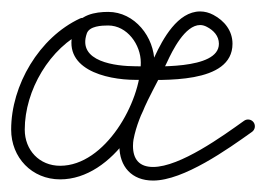

<svg xmlns="http://www.w3.org/2000/svg" viewBox="-22 -300 470 339"><path d="M119.3 -267.4C119.3 -267.4 119.3 -267.4 119.3 -267.4C47.2 -233.9 -2.3 -149.6 -2.3 -71.2C-2.3 -21.8 34.3 16.7 84.2 16.7C177.7 16.7 250.6 -106.2 250.6 -189.5C250.6 -234.5 215.9 -279 169 -279C145.8 -279 117.4 -273.9 108.7 -249C83.9 -178.2 164.9 -159.1 217 -159C217 -159 217 -159 217 -159C217 -159 217 -159 217 -159C264 -159.1 388.5 -150.7 388.5 -222.7C388.5 -245.7 374.3 -263.4 354.6 -273.8C347.4 -277.6 339.5 -279.8 331.4 -279.8C291.8 -279.8 265.4 -231.2 251.1 -200.2C230.2 -155 199.3 -107.1 190.2 -58.4C190.2 -58.4 190.2 -58.3 190.2 -58.2C190.2 -58.1 190.2 -58.1 190.2 -58.1C189.3 -52.8 188.8 -47.8 188.8 -42.4C188.8 -5.9 210.5 18.8 248.3 18.8C302.4 18.8 380.5 -36.9 423 -67.2C428.4 -71.1 429.6 -78.6 425.8 -84C421.9 -89.4 414.4 -90.6 409 -86.8C371.7 -60.1 295.9 -5.2 248.3 -5.2C223.8 -5.2 212.8 -19 212.8 -42.4C212.8 -46.5 213.2 -50.3 213.8 -54.2C213.8 -54.2 213.8 -54.2 213.8 -54.1C213.8 -54 213.8 -53.9 213.8 -53.9C222.5 -100.3 252.9 -146.9 272.9 -190.1C282.3 -210.5 304.6 -255.8 331.4 -255.8C335.6 -255.8 339.7 -254.5 343.4 -252.5C355.1 -246.4 364.5 -236.6 364.5 -222.7C364.5 -175.7 246 -183.1 217 -183C217 -183 217 -183 217 -183C217 -183 217 -183 217 -183C183.4 -183.1 113.7 -190.6 131.3 -241C135.9 -254.1 157.6 -255 169 -255C202.5 -255 226.6 -221.2 226.6 -189.5C226.6 -119.8 163.7 -7.3 84.2 -7.3C47.5 -7.3 21.7 -34.9 21.7 -71.2C21.7 -140.3 65.7 -216.1 129.4 -245.6C135.4 -248.4 138 -255.5 135.3 -261.5C132.5 -267.5 125.3 -270.1 119.3 -267.4Z"/></svg>

Font: FRB American Cursive Guidelines Arrows Light
Style: Italic
Weight: 300
Italic angle: -25°
Version: Version 2.0;Modular Font Editor K font №1